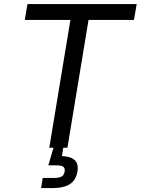

<svg xmlns="http://www.w3.org/2000/svg" viewBox="-20 -748 712 972"><path d="M105.5 -647 119.1 -727.5H671.9L658.2 -647H428.2L321.3 0H229.5L336.4 -647ZM188 204.1 196.3 152.8H253.9Q280.3 152.8 292.2 145.5Q304.2 138.2 307.1 121.1Q310.1 104 300.8 96.4Q291.5 88.9 264.6 88.9H224.6L257.8 -23.4H304.2L300.3 0L293.5 42Q338.9 43.9 358.6 63Q378.4 82 372.1 120.1Q365.2 163.1 334.5 183.6Q303.7 204.1 246.1 204.1Z"/></svg>

Font: Inter 18pt
Style: Italic
Weight: 400
Italic angle: -9.3988°
Designer: Rasmus Andersson
Foundry: rsms
Version: Version 4.001;git-66647c0bb